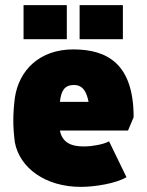

<svg xmlns="http://www.w3.org/2000/svg" viewBox="-20 -720 574 750"><path d="M296 10C352 10 435 -4 474 -28L406 -168C384 -155 334 -148 314 -148C286 -148 226 -147 214 -210H480L502 -262C502 -469 401 -527 266 -527C135 -527 54 -446 38 -338C34 -305 32 -277 32 -249C32 -221 34 -196 38 -164C57 -64 157 10 296 10ZM291 -567H460V-700H291ZM72 -567H241V-700H72ZM214 -322C219 -367 233 -388 269 -388C306 -388 319 -357 326 -322Z"/></svg>

Font: Finlandica Black
Style: Regular
Weight: 900
Designer: Niklas Ekholm, Juho Hiilivirta, Jaakko Suomalainen
Foundry: Helsinki Type Studio
Version: Version 2.000;Glyphs 3.2 (3202)